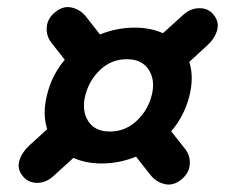

<svg xmlns="http://www.w3.org/2000/svg" viewBox="-20 -602 627 535"><path d="M43 -112Q27 -131.5 34 -154.5Q41 -177.5 62 -197L111.5 -242Q97.5 -285.5 111.5 -339.5Q125 -393.5 160.5 -435.5L123.5 -482.5Q108.5 -501.5 110.2 -526Q112 -550.5 133.5 -568Q156 -586.5 179.8 -581Q203.5 -575.5 219 -556.5L258.5 -506Q305.5 -525 355.5 -525Q399.5 -525 434 -509.5L490.5 -560.5Q511.5 -579.5 536.5 -579.2Q561.5 -579 576 -560Q591.5 -540 584.8 -517Q578 -494 557 -475L507.5 -429.5Q521 -386.5 507.5 -333.5Q493.5 -279 457 -236L495.5 -187.5Q510.5 -168.5 508.8 -144Q507 -119.5 485.5 -102Q463 -83.5 439.2 -89Q415.5 -94.5 400 -113.5L359 -165.5Q312.5 -146.5 263 -146.5Q219.5 -146.5 184.5 -162L128.5 -111Q107.5 -92 82.5 -92.5Q57.5 -93 43 -112ZM286 -235.5Q328.5 -235.5 360 -264.5Q391.5 -293.5 402.5 -335.5Q413.5 -377.5 394.8 -407.2Q376 -437 333.5 -437Q291 -437 260 -408.2Q229 -379.5 218 -337.5Q207 -295.5 225.2 -265.5Q243.5 -235.5 286 -235.5Z"/></svg>

Font: Fraunces 72pt S100 Black
Style: Italic
Weight: 900
Italic angle: -16°
Version: Version 1.000; ttfautohint (v1.8.3)